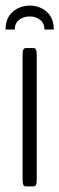

<svg xmlns="http://www.w3.org/2000/svg" viewBox="-28 -662 211 682"><path d="M-8.3 -557.1Q-8.3 -597.7 17.1 -619.9Q42.5 -642.1 78.1 -642.1Q112.8 -642.1 137.9 -620.1Q163.1 -598.1 163.1 -557.1H129.9Q129.9 -579.6 114.5 -591.6Q99.1 -603.5 77.6 -603.5Q55.7 -603.5 40 -591.6Q24.4 -579.6 24.4 -557.1ZM63.5 0Q57.6 0 54.9 -5.4Q52.2 -10.7 52.2 -25.9V-465.3Q52.2 -480.5 54.9 -485.8Q57.6 -491.2 63.5 -491.2H91.3Q97.2 -491.2 99.9 -485.8Q102.5 -480.5 102.5 -465.3V-25.9Q102.5 -10.7 99.9 -5.4Q97.2 0 91.3 0Z"/></svg>

Font: BenchNine Light
Style: Regular
Weight: 300
Version: Version 1 ; ttfautohint (v0.92.18-e454-dirty) -l 8 -r 50 -G 